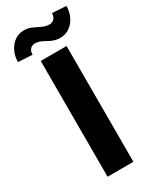

<svg xmlns="http://www.w3.org/2000/svg" viewBox="-267 -961 828 1021"><g transform="rotate(-30 147.5 -450.5)"><path d="M228 -710.9V0H69.3V-710.9ZM248 -901.4 334 -896Q334 -860.4 319.6 -830.6Q305.2 -800.8 280 -783Q254.9 -765.1 222.7 -765.1Q199.7 -765.1 182.6 -771.2Q165.5 -777.3 150.9 -785.9Q136.2 -794.4 121.1 -800.8Q106 -807.1 86.9 -807.1Q71.3 -807.1 59.8 -795.4Q48.3 -783.7 48.3 -761.2L-38.6 -766.1Q-38.6 -800.8 -24.4 -830.8Q-10.3 -860.8 14.9 -878.9Q40 -897 72.8 -897Q92.3 -897 109.1 -890.9Q126 -884.8 141.8 -876.5Q157.7 -868.2 173.8 -861.8Q189.9 -855.5 208 -855.5Q224.1 -855.5 236.1 -867.2Q248 -878.9 248 -901.4Z"/></g></svg>

Font: Roboto ExtraBold
Style: Regular
Weight: 800
Designer: Christian Robertson
Foundry: Google
Version: Version 3.009; 2024